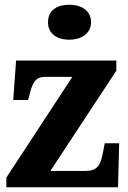

<svg xmlns="http://www.w3.org/2000/svg" viewBox="-20 -792 542 812"><path d="M273 -624C322 -624 365 -649 365 -698C365 -749 322 -772 273 -772C222 -772 183 -749 183 -698C183 -649 222 -624 273 -624ZM7 0H479L484 -186H423L416 -150C405 -86 387 -69 339 -69H193L472 -493V-536H48L36 -369H99L107 -400C121 -454 137 -467 174 -467H286L7 -41Z"/></svg>

Font: Noto Serif Tamil SemiCondensed ExtraBold
Style: Regular
Weight: 800
Width: 4
Designer: Indian Type Foundry, Tom Grace, and the Monotype Design Team
Foundry: Monotype Imaging Inc.
Version: Version 2.004